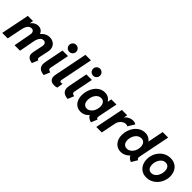

<svg xmlns="http://www.w3.org/2000/svg" viewBox="266 -2043 3333 3333"><g transform="rotate(45 1932.5 -376.5)"><path d="M740.6 7.8Q682.2 -2.4 654.6 -25Q627 -47.6 621.5 -78.4Q615.9 -109.1 622.7 -143.6L660.7 -326.9Q665.4 -348.8 663.7 -365.8Q662 -382.9 654.6 -394.5Q647.2 -406.1 634.9 -412.1Q622.6 -418.2 605.8 -418.2Q573.7 -418.2 551.5 -397.9Q529.4 -377.7 516.4 -347Q503.4 -316.3 497.4 -284.9L444.3 0H309.4L370 -323.1Q376.1 -354.2 369.9 -375.4Q363.8 -396.6 348.6 -407.4Q333.4 -418.2 311.3 -418.2Q281.1 -418.2 258.4 -399.2Q235.8 -380.2 221.3 -349.4Q206.8 -318.7 199.5 -283.6L142 0H7.1L112.3 -523.1H240.5L226.1 -457.7H247.8L198.9 -407.9Q229.8 -471.9 273 -501.6Q316.3 -531.3 368.2 -531.3Q401.4 -531.3 427 -517.9Q452.5 -504.4 468.7 -480.4Q484.9 -456.4 489.6 -425.2L462.3 -450.1H505.2L472.7 -433.4Q490.6 -459.6 515.5 -482Q540.4 -504.3 572.2 -517.8Q604.1 -531.3 642.9 -531.3Q697.5 -531.3 736.9 -506.7Q776.3 -482.1 793.1 -436.9Q810 -391.7 797 -330.3L762.3 -164.7Q756.1 -135.4 762.1 -122.4Q768.2 -109.3 787.4 -104.8Z M1034 7.8Q972.9 3 938.7 -20Q904.5 -43 894 -82.3Q883.5 -121.6 894.4 -175.3L963.6 -523.1H1099L1027.2 -163.2Q1023 -141.8 1031.8 -130.2Q1040.6 -118.6 1055 -113.3Q1069.4 -108.1 1081.3 -105.6ZM1061.9 -590.1Q1025.6 -590.1 1000.9 -615Q976.3 -639.9 976.3 -675.8Q976.3 -711.7 1001 -736.4Q1025.6 -761.2 1061.8 -761.2Q1097.6 -761.2 1122.5 -736.4Q1147.4 -711.7 1147.4 -675.8Q1147.4 -639.9 1122.5 -615Q1097.6 -590.1 1061.9 -590.1Z M1284.4 7.4Q1242.9 7.4 1215.2 -9.7Q1187.4 -26.9 1176.7 -59.4Q1166.1 -91.9 1175 -137.5L1297.2 -752H1433.1L1312.8 -151.7Q1304.6 -110.2 1339.7 -110.2Q1348.1 -110.2 1357.6 -112.2Q1367.1 -114.2 1372.8 -116.5L1354.4 -4.4Q1339.7 1.8 1319.9 4.6Q1300.1 7.4 1284.4 7.4Z M1620 7.8Q1558.9 3 1524.6 -20Q1490.4 -43 1479.9 -82.3Q1469.5 -121.6 1480.3 -175.3L1549.6 -523.1H1685L1613.1 -163.2Q1609 -141.8 1617.7 -130.2Q1626.5 -118.6 1640.9 -113.3Q1655.3 -108.1 1667.2 -105.6ZM1647.9 -590.1Q1611.5 -590.1 1586.9 -615Q1562.2 -639.9 1562.2 -675.8Q1562.2 -711.7 1586.9 -736.4Q1611.6 -761.2 1647.8 -761.2Q1683.5 -761.2 1708.4 -736.4Q1733.3 -711.7 1733.3 -675.8Q1733.3 -639.9 1708.4 -615Q1683.5 -590.1 1647.9 -590.1Z M1934.2 7.8Q1878.9 7.8 1836.6 -19Q1794.2 -45.9 1770.4 -95.6Q1746.6 -145.3 1746.6 -213.2Q1746.6 -273.5 1764.8 -330.2Q1783 -387 1816.4 -432.4Q1849.7 -477.8 1896.4 -504.3Q1943 -530.9 1999.9 -530.9Q2056.2 -530.9 2096 -503.9Q2135.8 -476.8 2154.1 -430.4L2083.5 -448.9H2201.4L2138.2 -405.2L2161.9 -523.1H2288.4L2217 -168.1Q2211.7 -142.8 2215.6 -127.2Q2219.4 -111.6 2240 -104.8L2193.7 7.8Q2161.5 0.5 2136.1 -14.8Q2110.7 -30.1 2096.5 -51.2Q2082.3 -72.4 2084.6 -96.4L2148.6 -65.2H2026.6L2117.3 -106.2Q2083.9 -50.7 2037.6 -21.4Q1991.3 7.8 1934.2 7.8ZM1971.9 -107.9Q2003.8 -107.9 2030.5 -124.2Q2057.2 -140.5 2076.7 -168Q2096.1 -195.5 2106.7 -229.9Q2117.3 -264.4 2117.3 -300.7Q2117.3 -354.7 2092 -385.3Q2066.7 -415.8 2022.5 -415.8Q1990.2 -415.8 1963.6 -400Q1937 -384.2 1917.8 -357.3Q1898.6 -330.5 1888.5 -296.5Q1878.3 -262.4 1878.3 -225.8Q1878.3 -171.2 1903.4 -139.5Q1928.6 -107.9 1971.9 -107.9Z M2315.7 0 2421.3 -523.1H2551.6L2538.1 -457.8H2550.1L2519.2 -422.4Q2529.4 -448.5 2554.2 -473.5Q2579 -498.6 2613.9 -515Q2648.8 -531.3 2689.4 -531.3Q2717 -531.3 2736 -524.1Q2754.9 -516.9 2762.5 -508.7L2689.4 -388.8Q2682.9 -394.3 2669.9 -397.7Q2656.9 -401.2 2643.7 -401.2Q2616.7 -401.2 2587.9 -385.5Q2559 -369.9 2536.5 -340.9Q2514 -311.9 2505.8 -271.6L2451 0Z M3171.1 6.7Q3143.5 -5.2 3124.2 -18.9Q3104.8 -32.6 3094.4 -50Q3084 -67.4 3083.5 -90.2L3107.3 -67.8H3053.3L3086.5 -126.1L3144.5 -406L3115.7 -463.1H3136.4L3193.6 -752H3328.4L3211.8 -167.2Q3206.5 -141 3211.3 -127.8Q3216.2 -114.7 3237.5 -104.9ZM2919.9 7.8Q2864.5 7.8 2820.7 -19.8Q2776.8 -47.3 2751.5 -97.9Q2726.2 -148.5 2726.2 -217.8Q2726.2 -277.7 2745.7 -333.6Q2765.2 -389.5 2800.3 -434.1Q2835.5 -478.6 2883.9 -504.8Q2932.2 -530.9 2990 -530.9Q3050.1 -530.9 3091.9 -502.1Q3133.7 -473.3 3155.8 -423.7Q3177.8 -374 3177.8 -310.8Q3177.8 -251.4 3158.9 -194.5Q3140 -137.6 3105.4 -92Q3070.9 -46.3 3023.7 -19.2Q2976.5 7.8 2919.9 7.8ZM2955.8 -107.6Q2990 -107.6 3017.9 -124Q3045.9 -140.4 3066 -167.9Q3086 -195.4 3096.9 -229.2Q3107.7 -263 3107.7 -297.7Q3107.7 -350.9 3082.3 -383.2Q3056.9 -415.5 3009.4 -415.5Q2974.9 -415.5 2947.1 -398.9Q2919.2 -382.2 2899.5 -354.6Q2879.8 -326.9 2869.1 -292.9Q2858.4 -258.9 2858.4 -224Q2858.4 -169.3 2884.4 -138.5Q2910.3 -107.6 2955.8 -107.6Z M3547.8 7.8Q3481.2 7.8 3432.5 -22.5Q3383.9 -52.9 3357.5 -105.7Q3331 -158.6 3331 -226.4Q3331 -286.8 3351.7 -341.6Q3372.4 -396.4 3410.3 -439Q3448.2 -481.6 3499.7 -506.3Q3551.2 -530.9 3612.9 -530.9Q3679.8 -530.9 3729 -501.2Q3778.2 -471.6 3804.9 -419.6Q3831.6 -367.7 3831.6 -300Q3831.6 -239.7 3810.5 -184.5Q3789.5 -129.2 3751.3 -85.9Q3713 -42.6 3661.1 -17.4Q3609.3 7.8 3547.8 7.8ZM3555.2 -107.9Q3588.7 -107.9 3615.7 -124.6Q3642.7 -141.3 3661.8 -169Q3680.9 -196.8 3690.9 -230.7Q3700.9 -264.7 3700.9 -298.9Q3700.9 -334.1 3690.1 -360.3Q3679.2 -386.6 3658.2 -400.9Q3637.2 -415.2 3606.5 -415.2Q3572.6 -415.2 3545.7 -398.6Q3518.7 -382 3500 -354.3Q3481.3 -326.6 3471.5 -292.9Q3461.7 -259.1 3461.7 -224.9Q3461.7 -189.7 3472.3 -163.3Q3482.9 -136.9 3503.8 -122.4Q3524.7 -107.9 3555.2 -107.9Z"/></g></svg>

Font: Reddit Sans
Style: Italic
Weight: 400
Italic angle: -11.25°
Designer: Stephen Hutchings
Version: Version 1.013